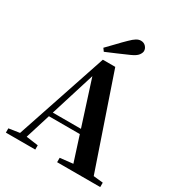

<svg xmlns="http://www.w3.org/2000/svg" viewBox="-223 -1135 1200 1285"><g transform="rotate(30 377.0 -492.5)"><path d="M295 -818Q326 -849 355.5 -880.5Q385 -912 413 -939Q438 -964 455.5 -974.5Q473 -985 490 -985Q513 -985 527.5 -969.5Q542 -954 542 -935Q542 -921 529 -903Q516 -885 478 -868Q436 -849 394.5 -831.5Q353 -814 311 -796ZM14 0V-33L113 -48H132L241 -33V0ZM82 0 332 -747H428L683 0H524L315 -652H336L333 -638L134 0ZM194 -239 202 -273H522L530 -239ZM410 0V-34L545 -49H602L743 -34V0Z"/></g></svg>

Font: Noto Serif SC ExtraLight ExtraBold
Style: Regular
Weight: 800
Version: Version 2.002-H1;hotconv 1.1.0;makeotfexe 2.6.0